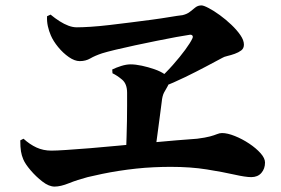

<svg xmlns="http://www.w3.org/2000/svg" viewBox="-20 -720 1040 710"><path d="M560 -420Q592 -449 619 -479.5Q646 -510 665 -536Q684 -562 691 -577Q695 -585 691 -589Q687 -593 679 -591Q664 -589 631.5 -583Q599 -577 559.5 -569Q520 -561 480 -552.5Q440 -544 407 -536Q374 -528 358 -523Q331 -514 314 -504Q297 -494 275 -494Q256 -494 234.5 -509Q213 -524 195 -546Q177 -568 168 -589Q161 -605 157 -623Q153 -641 154 -660L167 -666Q184 -652 200.5 -641.5Q217 -631 233 -625Q249 -619 264 -619Q284 -619 315.5 -621Q347 -623 385 -627.5Q423 -632 463 -637Q503 -642 540.5 -647Q578 -652 607.5 -657Q637 -662 655 -664Q672 -668 682.5 -676.5Q693 -685 702.5 -692.5Q712 -700 725 -700Q733 -700 752 -690Q771 -680 793 -664Q815 -648 835.5 -628.5Q856 -609 869 -590Q882 -571 882 -555Q882 -541 872 -533.5Q862 -526 848 -521Q834 -516 821 -513Q808 -510 802 -506Q774 -491 740 -473Q706 -455 665 -435Q624 -415 574 -395ZM182 -30Q161 -30 137 -48.5Q113 -67 93 -90.5Q73 -114 66 -131Q60 -145 57.5 -160.5Q55 -176 55 -201L67 -207Q90 -186 115 -174.5Q140 -163 170 -163Q188 -163 225.5 -165.5Q263 -168 313.5 -172Q364 -176 420 -181.5Q476 -187 530.5 -192Q585 -197 631.5 -201Q678 -205 709 -207Q740 -211 756.5 -215.5Q773 -220 782.5 -224Q792 -228 801 -228Q821 -228 848.5 -217Q876 -206 901.5 -189Q927 -172 943.5 -153.5Q960 -135 960 -119Q960 -96 946.5 -80.5Q933 -65 909 -65Q888 -65 846 -74.5Q804 -84 744.5 -93.5Q685 -103 611 -103Q582 -103 549 -101.5Q516 -100 483.5 -96.5Q451 -93 419 -88Q387 -83 358 -77Q329 -71 304 -65Q266 -55 235 -42.5Q204 -30 182 -30ZM446 -153Q447 -182 448 -213Q449 -244 449.5 -273Q450 -302 450 -329Q450 -356 450 -377Q450 -410 431.5 -425.5Q413 -441 396 -449L395 -463Q409 -470 428 -476Q447 -482 463 -482Q481 -482 504.5 -477Q528 -472 551 -464Q574 -456 589 -445.5Q604 -435 604 -422Q605 -409 599 -399.5Q593 -390 586.5 -377.5Q580 -365 578 -343Q575 -317 570.5 -285.5Q566 -254 562 -221.5Q558 -189 553 -155Z"/></svg>

Font: Noto Serif TC ExtraBold
Style: Regular
Weight: 800
Designer: Ryoko NISHIZUKA 西塚涼子 (kana & ideographs); Frank Grießhammer (Latin, Greek & Cyrillic); Wenlong ZHANG 张文龙 (bopomofo); San
Foundry: Adobe
Version: Version 2.002-H1;hotconv 1.1.0;makeotfexe 2.6.0